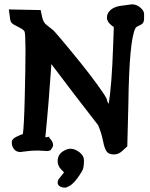

<svg xmlns="http://www.w3.org/2000/svg" viewBox="-20 -683 688 883"><path d="M275.9 179.7Q262.7 179.7 253.9 173.1Q245.1 166.5 245.1 157Q245.1 147.5 249.5 141.4Q253.9 135.3 262.5 125Q271 114.7 274.4 109.9Q271 105.5 261.7 96.7Q245.1 79.6 245.1 58.6Q245.1 21 284.2 5.4Q293.9 1 304.2 1Q324.7 1 346.7 18.1Q366.2 33.7 366.2 54.2Q366.2 74.7 363.3 88.9Q360.4 103 335.2 137.5Q310.1 171.9 286.1 177.7V179.7ZM200.2 11.7 153.8 9.3Q124.5 9.3 101.1 12.7Q77.6 16.1 73.7 16.1Q47.4 16.1 37.1 -10.3Q34.2 -16.1 34.2 -29.8Q34.2 -43.5 54.4 -53.5Q74.7 -63.5 85 -66.4Q90.3 -94.7 93.8 -234.4Q97.2 -374 97.2 -443.4V-459.5Q96.7 -526.9 93.3 -536.9Q89.8 -546.9 64.9 -558.6Q40 -570.3 33.2 -578.1Q26.4 -585.9 25.4 -605L20.5 -639.6L167 -636.7L174.3 -602.5Q179.7 -578.6 194.8 -567.9L226.6 -542.5Q239.3 -529.3 296.9 -460Q404.8 -330.1 458.5 -249.5Q471.7 -229.5 471.9 -223.4Q472.2 -217.3 479.5 -205.1Q494.1 -287.6 500.5 -476.6L503.4 -558.6L492.7 -566.4Q471.7 -583 471.7 -602.1Q471.7 -621.1 486.8 -635.5Q502 -649.9 528.8 -655.3L585.9 -663.1H586.4Q607.9 -663.1 625.2 -648.2Q642.6 -633.3 642.6 -619.6V-595.7Q642.6 -575.2 625 -567.9Q607.4 -560.5 603.5 -554.2Q574.2 -502.9 570.3 -202.1L565.4 -9.8L544.9 8.8Q526.4 27.3 504.9 27.3H503.9Q481.4 27.3 471.2 14.6Q460.9 2 453.9 -34.4Q446.8 -70.8 431.2 -107.4Q322.3 -247.1 216.3 -388.2Q205.1 -218.8 188.5 -51.3L206.5 -54.2V-49.3Q224.1 -33.2 224.1 -15.1V-14.6Q224.1 -9.8 218.8 -1.7Q213.4 6.3 211.9 8.3Q201.2 11.7 200.2 11.7Z"/></svg>

Font: Drukaatie burti
Style: Demi
Weight: 600
Version: Version 0.14